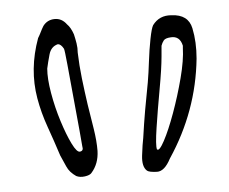

<svg xmlns="http://www.w3.org/2000/svg" viewBox="-20 -699 300 252"><path d="M238 -622Q237 -553 203 -491Q196 -474 186 -473.5Q176 -473 173 -475Q166 -480 166.5 -495Q167 -510 168 -518Q169 -537 170.5 -554.5Q172 -572 174 -591Q175 -603 175.5 -618.5Q176 -634 177.5 -648Q179 -662 181 -666Q189 -679 205 -679Q227 -680 232.5 -662Q238 -644 238 -622ZM108 -501Q109 -484 100 -472Q98 -469 91.5 -467.5Q85 -466 80 -468Q71 -473 67 -480.5Q63 -488 59 -495Q51 -514 42.5 -532.5Q34 -551 29 -570Q19 -608 30 -649Q32 -653 33.5 -657Q35 -661 37 -665Q42 -673 51.5 -674Q61 -675 68 -667Q73 -663 77 -654Q79 -648 80.5 -642Q82 -636 82 -630Q84 -613 87.5 -596Q91 -579 95 -562Q99 -546 103 -530Q107 -514 108 -501ZM186 -503Q189 -500 195 -514Q201 -528 207 -550.5Q213 -573 217 -596.5Q221 -620 220 -636V-639Q216 -652 204 -650Q197 -649 195 -646Q193 -643 192 -639V-625Q192 -609 189.5 -582Q187 -555 185.5 -531.5Q184 -508 186 -503ZM64 -635Q60 -641 56 -641Q47 -638 45 -627.5Q43 -617 42 -609Q42 -596 47 -577Q52 -558 59.5 -540Q67 -522 74 -510.5Q81 -499 85 -500Q90 -501 88 -507Q88 -508 84.5 -527Q81 -546 76.5 -570.5Q72 -595 68.5 -614Q65 -633 64 -635Z"/></svg>

Font: Shizuru
Style: Regular
Weight: 400
Version: Version 1.000